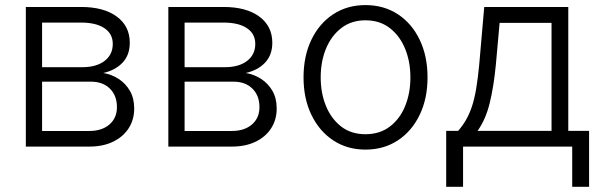

<svg xmlns="http://www.w3.org/2000/svg" viewBox="-20 -568 2324 744"><path d="M80.1 0V-541H294.4Q381.8 -541 432.4 -503.9Q482.9 -466.8 482.9 -402.3Q482.9 -355 455.1 -325.4Q427.2 -295.9 380.4 -285.2Q412.6 -279.8 439.7 -262.2Q466.8 -244.6 483.4 -216.1Q500 -187.5 500 -147.5Q500 -104.5 478.8 -71.3Q457.5 -38.1 418.5 -19Q379.4 0 326.2 0ZM143.1 -60.5H326.2Q375 -60.5 404.1 -85.7Q433.1 -110.8 433.1 -152.8Q433.1 -197.8 405.8 -224.6Q378.4 -251.5 333 -251.5H143.1ZM143.1 -307.6H298.8Q353.5 -307.6 385.3 -332Q417 -356.4 417 -397.9Q417 -437 384.8 -458.7Q352.5 -480.5 294.4 -480.5H143.1Z M632.3 0V-541H846.7Q934.1 -541 984.6 -503.9Q1035.2 -466.8 1035.2 -402.3Q1035.2 -355 1007.3 -325.4Q979.5 -295.9 932.6 -285.2Q964.8 -279.8 991.9 -262.2Q1019 -244.6 1035.6 -216.1Q1052.2 -187.5 1052.2 -147.5Q1052.2 -104.5 1031 -71.3Q1009.8 -38.1 970.7 -19Q931.6 0 878.4 0ZM695.3 -60.5H878.4Q927.2 -60.5 956.3 -85.7Q985.4 -110.8 985.4 -152.8Q985.4 -197.8 958 -224.6Q930.7 -251.5 885.3 -251.5H695.3ZM695.3 -307.6H851.1Q905.8 -307.6 937.5 -332Q969.2 -356.4 969.2 -397.9Q969.2 -437 937 -458.7Q904.8 -480.5 846.7 -480.5H695.3Z M1396 11.7Q1325.7 11.7 1271.5 -23.9Q1217.3 -59.6 1186.8 -122.8Q1156.2 -186 1156.2 -268.1Q1156.2 -351.1 1186.8 -414.3Q1217.3 -477.5 1271.5 -512.9Q1325.7 -548.3 1396 -548.3Q1467.3 -548.3 1521.5 -512.9Q1575.7 -477.5 1606.2 -414.1Q1636.7 -350.6 1636.7 -268.1Q1636.7 -186 1606.2 -122.8Q1575.7 -59.6 1521.5 -23.9Q1467.3 11.7 1396 11.7ZM1396 -47.9Q1451.7 -47.9 1490.7 -77.6Q1529.8 -107.4 1550 -157.2Q1570.3 -207 1570.3 -268.1Q1570.3 -329.1 1549.8 -379.2Q1529.3 -429.2 1490.5 -459.2Q1451.7 -489.3 1396 -489.3Q1341.3 -489.3 1302.5 -459.2Q1263.7 -429.2 1243.2 -379.4Q1222.7 -329.6 1222.7 -268.1Q1222.7 -207 1243.2 -157.2Q1263.7 -107.4 1302.2 -77.6Q1340.8 -47.9 1396 -47.9Z M1709 155.8V-61H1755.4Q1772.9 -81.1 1786.1 -104Q1799.3 -127 1809.1 -156.5Q1818.8 -186 1825.4 -225.6Q1832 -265.1 1836.9 -316.9L1856.4 -541H2182.1V-61H2262.7V155.8H2197.3V0H1774.4V155.8ZM1830.6 -61H2117.2V-479.5H1916L1901.4 -316.9Q1893.1 -231 1877.4 -167.7Q1861.8 -104.5 1830.6 -61Z"/></svg>

Font: Inter 17pt Light
Style: Regular
Weight: 300
Version: Version 4.001;git-66647c0bb